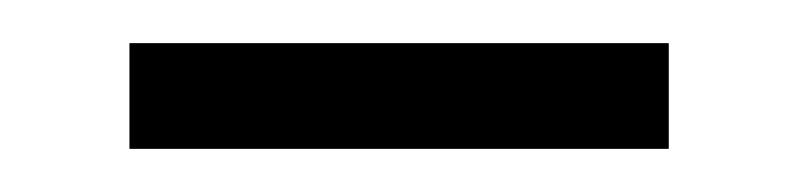

<svg xmlns="http://www.w3.org/2000/svg" viewBox="-20 -721 370 89"><path d="M290 -652H40V-701H290Z"/></svg>

Font: Kulim Park Light
Style: Regular
Weight: 300
Designer: Noponies / Dale Sattler
Foundry: Noponies
Version: Version 1.000; ttfautohint (v1.8.3)